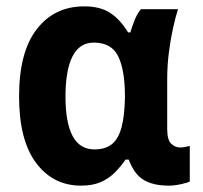

<svg xmlns="http://www.w3.org/2000/svg" viewBox="-20 -574 640 604"><path d="M235 10Q147 10 93.5 -61.5Q40 -133 40 -271Q40 -410 95.5 -482Q151 -554 245 -554Q295 -554 326.5 -533.5Q358 -513 383 -472H390Q395 -489 403 -509.5Q411 -530 423 -545H540Q533 -524 525 -488.5Q517 -453 511.5 -411Q506 -369 506 -325V-168Q506 -134 518.5 -122Q531 -110 547 -110Q555 -110 564 -112Q573 -114 577 -115V-3Q570 1 549 5.5Q528 10 511 10Q462 10 432 -8Q402 -26 385 -72H375Q360 -50 341 -31Q322 -12 296.5 -1Q271 10 235 10ZM277 -104Q312 -104 332.5 -121Q353 -138 362.5 -174Q372 -210 373 -266V-272Q373 -353 352 -396.5Q331 -440 275 -440Q230 -440 208 -396.5Q186 -353 186 -270Q186 -188 208.5 -146Q231 -104 277 -104Z"/></svg>

Font: Noto Sans Mono
Style: Bold
Weight: 700
Designer: Monotype Design Team
Foundry: Monotype Imaging Inc.
Version: Version 2.014